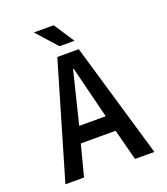

<svg xmlns="http://www.w3.org/2000/svg" viewBox="-148 -923 894 1026"><g transform="rotate(-20 299.0 -410.0)"><path d="M354 -704 278 -820H165L269 -704ZM373 -268H222L295 -564H299ZM442 0H552L360 -654H238L46 0H152L198 -177H396Z"/></g></svg>

Font: Falling Sky
Style: Condensed
Weight: 400
Designer: Paul D. Hunt
Foundry: Adobe Systems Incorporated
Version: Version 1.02